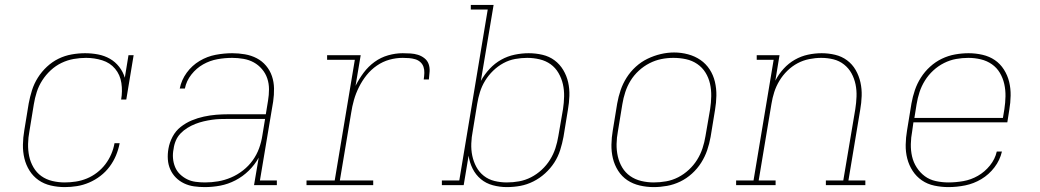

<svg xmlns="http://www.w3.org/2000/svg" viewBox="-20 -755 4240 783"><path d="M244 8Q215 8 187 1.5Q159 -5 137 -20.5Q115 -36 100.5 -59Q86 -82 79.5 -109Q73 -136 73.5 -165Q74 -194 79 -223L97 -333Q102 -360 110.5 -387Q119 -414 134.5 -438.5Q150 -463 171.5 -483Q193 -503 218.5 -515.5Q244 -528 272 -533Q300 -538 327 -538Q354 -538 380 -533Q406 -528 428 -515.5Q450 -503 466 -482.5Q482 -462 489 -438L504 -530H525L495 -349H474Q480 -383 475 -416.5Q470 -450 449.5 -474.5Q429 -499 397 -509Q365 -519 331 -519Q306 -519 280.5 -514.5Q255 -510 231 -498.5Q207 -487 187 -468.5Q167 -450 152.5 -427.5Q138 -405 130 -380Q122 -355 118 -330L100 -220Q95 -194 94.5 -168Q94 -142 99 -118Q104 -94 116.5 -72.5Q129 -51 148.5 -37Q168 -23 193 -17Q218 -11 244 -11Q266 -11 289 -14.5Q312 -18 334 -27Q356 -36 375.5 -51Q395 -66 409.5 -85Q424 -104 433.5 -126Q443 -148 447 -171H468Q463 -145 453 -121Q443 -97 427 -75.5Q411 -54 389.5 -37.5Q368 -21 343.5 -10.5Q319 0 294 4Q269 8 244 8Z M815 8Q793 8 771.5 5Q750 2 731 -7Q712 -16 697.5 -30.5Q683 -45 674.5 -64Q666 -83 664.5 -105Q663 -127 667 -149Q671 -173 683.5 -197Q696 -221 717 -237.5Q738 -254 762 -264Q786 -274 811.5 -279.5Q837 -285 861.5 -287Q886 -289 911 -289H1064L1073 -344Q1077 -368 1077 -391Q1077 -414 1070 -435Q1063 -456 1048.5 -473Q1034 -490 1015 -500.5Q996 -511 973 -515Q950 -519 927 -519Q897 -519 866.5 -513.5Q836 -508 808.5 -492.5Q781 -477 760.5 -451Q740 -425 734 -394H713Q720 -429 741.5 -458.5Q763 -488 794 -506.5Q825 -525 859.5 -531.5Q894 -538 927 -538Q953 -538 979 -533.5Q1005 -529 1027 -517.5Q1049 -506 1065 -487Q1081 -468 1089 -444.5Q1097 -421 1097.5 -394.5Q1098 -368 1094 -341L1040 -19H1109V0H1016L1035 -112Q1019 -83 994.5 -59Q970 -35 940 -19.5Q910 -4 878.5 2Q847 8 815 8ZM816 -11Q843 -11 869.5 -15.5Q896 -20 922 -31Q948 -42 971 -60Q994 -78 1010.5 -101Q1027 -124 1036.5 -150Q1046 -176 1050 -203L1061 -270H911Q894 -270 877.5 -269.5Q861 -269 844 -266.5Q827 -264 810 -260Q793 -256 776.5 -249.5Q760 -243 744.5 -233.5Q729 -224 716.5 -211Q704 -198 697 -181.5Q690 -165 688 -148Q684 -129 685.5 -110Q687 -91 694 -74Q701 -57 714 -44.5Q727 -32 743 -24Q759 -16 778 -13.5Q797 -11 816 -11Z M1230 0V-19H1345L1427 -511H1314V-530H1451L1430 -405Q1444 -433 1463 -458.5Q1482 -484 1507.5 -502.5Q1533 -521 1563 -529.5Q1593 -538 1622 -538Q1638 -538 1654 -537Q1670 -536 1684.5 -531.5Q1699 -527 1711 -517.5Q1723 -508 1728 -494Q1733 -480 1732 -463.5Q1731 -447 1729 -431H1708Q1710 -444 1710.5 -457.5Q1711 -471 1707 -482.5Q1703 -494 1694 -502Q1685 -510 1673 -513.5Q1661 -517 1648 -518Q1635 -519 1622 -519Q1595 -519 1568 -511.5Q1541 -504 1517 -487.5Q1493 -471 1475 -448.5Q1457 -426 1444 -400Q1431 -374 1423.5 -347.5Q1416 -321 1412 -294L1366 -19H1502V0Z M2047 8Q2018 8 1990 0.5Q1962 -7 1941 -24.5Q1920 -42 1907.5 -67Q1895 -92 1891 -120L1871 0H1782V-19H1853L1969 -716H1900V-735H1993L1941 -425Q1956 -452 1977 -474.5Q1998 -497 2024 -511.5Q2050 -526 2079 -532Q2108 -538 2136 -538Q2165 -538 2192.5 -531.5Q2220 -525 2241.5 -509Q2263 -493 2277 -469.5Q2291 -446 2297 -419.5Q2303 -393 2302 -364Q2301 -335 2296 -307L2278 -197Q2273 -170 2264.5 -143Q2256 -116 2240.5 -92Q2225 -68 2203 -48Q2181 -28 2155 -15Q2129 -2 2102 3Q2075 8 2047 8ZM2047 -11Q2072 -11 2097 -15.5Q2122 -20 2145.5 -32Q2169 -44 2189 -62.5Q2209 -81 2223 -103.5Q2237 -126 2245 -150.5Q2253 -175 2257 -200L2276 -310Q2280 -336 2280.5 -362Q2281 -388 2275.5 -412Q2270 -436 2257.5 -457.5Q2245 -479 2225.5 -493Q2206 -507 2181 -513Q2156 -519 2130 -519Q2106 -519 2081 -514.5Q2056 -510 2033 -497.5Q2010 -485 1991 -466.5Q1972 -448 1958.5 -426Q1945 -404 1937.5 -380Q1930 -356 1926 -331L1908 -221Q1903 -196 1902 -170Q1901 -144 1906 -120Q1911 -96 1922.5 -74.5Q1934 -53 1953 -38Q1972 -23 1996.5 -17Q2021 -11 2047 -11Z M2646 8Q2617 8 2589 1.5Q2561 -5 2538.5 -20Q2516 -35 2501 -58.5Q2486 -82 2479.5 -109Q2473 -136 2473.5 -165Q2474 -194 2479 -223L2497 -333Q2502 -361 2511 -387.5Q2520 -414 2535.5 -438.5Q2551 -463 2573 -483Q2595 -503 2621 -515.5Q2647 -528 2674.5 -534.5Q2702 -541 2729 -541Q2758 -541 2786 -533.5Q2814 -526 2836.5 -510.5Q2859 -495 2874 -472Q2889 -449 2895.5 -421.5Q2902 -394 2901.5 -365Q2901 -336 2896 -307L2878 -197Q2873 -169 2864 -142.5Q2855 -116 2839.5 -91.5Q2824 -67 2802 -47Q2780 -27 2754 -14.5Q2728 -2 2700.5 3Q2673 8 2646 8ZM2646 -11Q2671 -11 2696.5 -15.5Q2722 -20 2745.5 -32Q2769 -44 2789 -62.5Q2809 -81 2823 -103.5Q2837 -126 2845 -150.5Q2853 -175 2857 -200L2876 -310Q2880 -336 2880.5 -362.5Q2881 -389 2875.5 -413.5Q2870 -438 2857 -459Q2844 -480 2823.5 -494Q2803 -508 2778 -513.5Q2753 -519 2726 -519Q2701 -519 2676.5 -514Q2652 -509 2628.5 -497Q2605 -485 2585 -466.5Q2565 -448 2551.5 -426Q2538 -404 2530 -379.5Q2522 -355 2518 -330L2500 -220Q2495 -194 2494.5 -168Q2494 -142 2499.5 -117.5Q2505 -93 2517.5 -72Q2530 -51 2550 -37Q2570 -23 2595 -17Q2620 -11 2646 -11Z M2982 0V-19H3053L3135 -511H3066V-530H3159L3142 -426Q3155 -452 3175.5 -474.5Q3196 -497 3221.5 -511.5Q3247 -526 3275 -532Q3303 -538 3331 -538Q3359 -538 3386 -531.5Q3413 -525 3434.5 -509Q3456 -493 3469.5 -469.5Q3483 -446 3489 -419Q3495 -392 3494 -363.5Q3493 -335 3488 -307L3440 -19H3509V0H3348V-19H3419L3468 -310Q3472 -335 3473 -361Q3474 -387 3469 -411Q3464 -435 3452.5 -456Q3441 -477 3422 -492Q3403 -507 3379 -513Q3355 -519 3329 -519Q3305 -519 3280 -514Q3255 -509 3232.5 -497Q3210 -485 3191 -466.5Q3172 -448 3158.5 -425.5Q3145 -403 3137.5 -379.5Q3130 -356 3126 -331L3074 -19H3143V0Z M3848 8Q3819 8 3790.5 2Q3762 -4 3739.5 -19.5Q3717 -35 3702 -58Q3687 -81 3680 -108Q3673 -135 3673.5 -164.5Q3674 -194 3679 -223L3697 -333Q3702 -361 3711 -387.5Q3720 -414 3735.5 -438.5Q3751 -463 3773 -483Q3795 -503 3821 -515.5Q3847 -528 3875 -533Q3903 -538 3930 -538Q3959 -538 3987 -531.5Q4015 -525 4037 -510Q4059 -495 4074 -471.5Q4089 -448 4095.5 -421Q4102 -394 4101.5 -365Q4101 -336 4096 -307L4088 -256H3705L3700 -220Q3695 -194 3694.5 -167.5Q3694 -141 3699.5 -117Q3705 -93 3718.5 -72Q3732 -51 3751.5 -36.5Q3771 -22 3796.5 -16.5Q3822 -11 3848 -11Q3878 -11 3909 -16.5Q3940 -22 3968 -38Q3996 -54 4017 -80Q4038 -106 4045 -137H4066Q4058 -102 4035.5 -72.5Q4013 -43 3982 -24.5Q3951 -6 3916.5 1Q3882 8 3848 8ZM4070 -274 4076 -310Q4080 -336 4080.5 -362Q4081 -388 4075.5 -412.5Q4070 -437 4057.5 -458Q4045 -479 4025 -493Q4005 -507 3980 -513Q3955 -519 3929 -519Q3904 -519 3879 -514.5Q3854 -510 3830 -498Q3806 -486 3786 -467.5Q3766 -449 3752 -426.5Q3738 -404 3730 -379.5Q3722 -355 3718 -330L3709 -274Z"/></svg>

Font: Iosevka Slab ThExObl
Style: Regular
Weight: 100
Width: 7
Italic angle: -9°
Monospace: yes
Designer: Belleve Invis
Foundry: Belleve Invis
Version: Version 11.1.1; ttfautohint (v1.8.3)